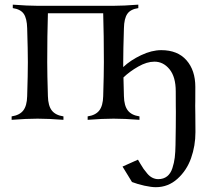

<svg xmlns="http://www.w3.org/2000/svg" viewBox="-20 -508 934 814"><path d="M139.2 -483.4H461.4Q502.9 -483.4 566.4 -488.3V-473.6Q533.2 -468.8 519.8 -449.2Q506.3 -429.7 505.4 -388.2Q502.4 -294.4 502.4 -244.1V-223.6Q532.7 -252.4 577.9 -273.9Q623 -295.4 663.6 -295.4Q732.9 -295.4 770.5 -252.7Q808.1 -210 808.1 -139.6Q808.1 -92.3 807.9 -76.7Q807.6 -61 807.6 -59.6Q807.6 -56.6 808.1 -22.9Q808.6 10.7 808.6 51.8Q808.6 110.4 790 162.6Q771.5 214.8 732.2 250.2Q692.9 285.6 640.6 285.6Q621.6 285.6 592.5 279.3Q563.5 272.9 539.6 263.7Q501.5 202.1 499.5 198.2L564.9 168.9Q566.4 171.4 574.5 185.3Q582.5 199.2 588.6 207.8Q594.7 216.3 604.5 228Q614.3 239.7 626.2 245.6Q638.2 251.5 650.9 251.5Q673.3 251.5 688.5 239.5Q703.6 227.5 710.9 204.8Q718.3 182.1 720.9 159.9Q723.6 137.7 724.1 106.4Q725.6 27.8 725.6 -34.2Q725.6 -37.1 725.3 -56.9Q725.1 -76.7 725.1 -120.6Q725.1 -182.1 698.7 -214.4Q672.4 -246.6 634.8 -246.6Q602.5 -246.6 566.2 -225.8Q529.8 -205.1 503.4 -179.7Q503.9 -150.9 505.4 -100.1Q506.3 -59.6 522 -39.6Q537.6 -19.5 571.3 -14.6V0Q507.8 -4.9 461.4 -4.9Q415 -4.9 351.6 0V-14.6Q385.3 -19.5 400.9 -39.6Q416.5 -59.6 417.5 -100.1Q420.4 -193.8 420.4 -244.1Q420.4 -357.9 417.5 -451.7H183.1Q180.2 -357.9 180.2 -244.1Q180.2 -193.8 183.1 -100.1Q184.1 -59.6 199.7 -39.6Q215.3 -19.5 249 -14.6V0Q185.5 -4.9 139.2 -4.9Q92.8 -4.9 29.3 0V-14.6Q63 -19.5 78.6 -39.6Q94.2 -59.6 95.2 -100.1Q98.1 -193.8 98.1 -244.1Q98.1 -294.4 95.2 -388.2Q94.2 -429.7 80.8 -449.2Q67.4 -468.8 34.2 -473.6V-488.3Q97.7 -483.4 139.2 -483.4Z"/></svg>

Font: Flanker
Style: Regular
Weight: 400
Designer: Flanker
Foundry: Flanker
Version: Version 2.027